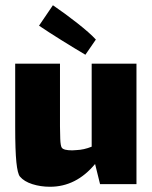

<svg xmlns="http://www.w3.org/2000/svg" viewBox="-20 -703 582 733"><path d="M501 -460V0H362L343 -77Q271 10 171 10Q135 10 103.5 0Q72 -10 56 -29Q47 -40 42.5 -84Q38 -128 38 -218V-460H209V-220Q209 -200 210 -173Q211 -146 216 -139Q223 -129 256 -129L272 -130Q300 -131 330 -143V-460ZM306 -494Q267 -517 214 -550Q161 -583 129 -605L182 -683Q229 -651 276 -614Q323 -577 346 -552Z"/></svg>

Font: Lalezar
Style: Regular
Weight: 400
Designer: Borna Izadpanah
Foundry: Borna Izadpanah
Version: Version 1.004